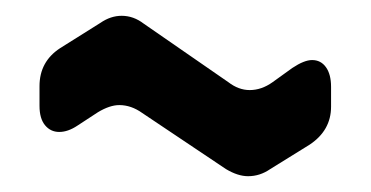

<svg xmlns="http://www.w3.org/2000/svg" viewBox="-20 -541 469 243"><path d="M372 -358 322 -327Q309 -318 294 -318Q281 -318 266 -327L160 -398Q146 -408 131 -408Q119 -408 104 -399L78 -382Q66 -374 55 -374Q44 -374 37 -382.5Q30 -391 30 -407V-432Q30 -463 56 -480L107 -512Q120 -521 134 -521Q149 -521 162 -511L269 -437Q282 -427 296 -427Q311 -427 325 -437L350 -455Q365 -465 375 -465Q386 -465 392.5 -456Q399 -447 399 -431V-406Q399 -376 372 -358Z"/></svg>

Font: ZCOOL QingKe HuangYou
Style: Regular
Weight: 400
Version: Version 1.000